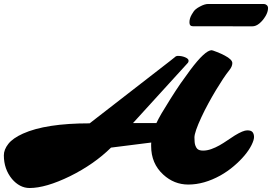

<svg xmlns="http://www.w3.org/2000/svg" viewBox="-25 -924 1384 977"><path d="M956.1 -790.5Q939 -790.5 939 -810.5Q939 -829.6 950 -849.1Q960.9 -868.7 970.7 -876.7Q980.5 -884.8 992.2 -890.6Q1016.1 -903.8 1034.7 -903.8H1317.4Q1325.2 -903.8 1332 -898.2Q1338.9 -892.6 1338.9 -882.8Q1338.9 -863.3 1325.9 -841.6Q1313 -819.8 1295.2 -804.9Q1277.3 -790 1258.8 -790ZM125.5 32.7Q100.1 32.7 77.4 20.8Q54.7 8.8 36.1 -13.2Q-5.4 -63.5 -5.4 -133.8Q-5.4 -162.6 17.3 -191.7Q40 -220.7 91.8 -244.1Q208 -296.4 431.2 -296.4L839.8 -613.3Q860.4 -629.4 864.3 -632.8Q870.6 -639.6 880.6 -639.6Q890.6 -639.6 900.1 -637.7Q909.7 -635.7 917.5 -632.3Q934.6 -625 934.6 -615.2Q934.6 -608.4 931.2 -604.5L651.9 -297.9H771Q778.8 -315.4 796.9 -346.7L841.8 -419.9Q868.2 -461.9 893.6 -499L942.9 -567.4Q1018.6 -668.5 1052.2 -668.5Q1055.7 -668.5 1078.9 -659.4Q1102.1 -650.4 1118.2 -641.6Q1157.2 -621.1 1157.2 -603Q1157.2 -585.9 1142.1 -567.1Q1127 -548.3 1110.1 -522.9Q1093.3 -497.6 1074 -465.6Q1054.7 -433.6 1035.2 -397.7Q1015.6 -361.8 1000 -328.1Q964.4 -251.5 964.4 -224.4Q964.4 -197.3 968.5 -185.1Q972.7 -172.9 978.5 -167Q987.8 -157.7 1008.3 -157.7Q1028.8 -157.7 1050 -165.3Q1071.3 -172.9 1091.6 -184.3Q1111.8 -195.8 1131.3 -209.2Q1150.9 -222.7 1169.4 -234.4Q1212.4 -260.7 1232.9 -260.7Q1253.4 -260.7 1260.5 -251.2Q1267.6 -241.7 1267.6 -226.6Q1267.6 -211.4 1254.9 -185.8Q1242.2 -160.2 1219.2 -132.8Q1196.3 -105.5 1165 -78.9Q1133.8 -52.2 1096.7 -31.2Q1013.2 15.1 933.1 15.1Q860.8 15.1 805.7 -35.6Q744.1 -91.8 744.1 -180.7Q744.1 -185.1 744.1 -189.5Q744.1 -193.8 744.6 -198.7L540 -172.9Q453.6 -87.9 331.1 -27.3Q208 32.7 125.5 32.7Z"/></svg>

Font: Sarina
Style: Regular
Weight: 400
Designer: James Grieshaber
Foundry: James Grieshaber
Version: Version 1.001